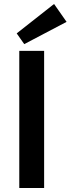

<svg xmlns="http://www.w3.org/2000/svg" viewBox="-20 -946 355 966"><path d="M315 -836 102 -724 64 -778 252 -926ZM202 0H77V-690H202Z"/></svg>

Font: Exo 2.0 Semi Bold
Style: Regular
Weight: 600
Designer: Natanael Gama
Version: Version 1.001;PS 001.001;hotconv 1.0.70;makeotf.lib2.5.58329